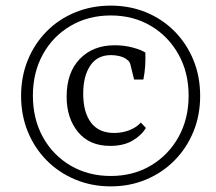

<svg xmlns="http://www.w3.org/2000/svg" viewBox="-20 -625 768 683"><path d="M372 -106Q298 -106 257.5 -155.5Q217 -205 217 -281Q217 -367 264 -415.5Q311 -464 388 -464Q423 -464 453.5 -455.5Q484 -447 497 -438Q498 -416 496.5 -391.5Q495 -367 490 -342H457L445 -391Q444 -397 441 -403Q438 -409 429 -415Q419 -422 404.5 -425.5Q390 -429 375 -429Q326 -429 301 -391.5Q276 -354 276 -292Q276 -225 304 -188.5Q332 -152 386 -152Q415 -152 440.5 -162Q466 -172 481 -189L499 -170Q483 -143 451 -124.5Q419 -106 372 -106ZM97 -285Q97 -202 132.5 -137.5Q168 -73 231 -36Q294 1 374 1Q454 1 516.5 -36Q579 -73 615 -137.5Q651 -202 651 -285Q651 -367 615 -431.5Q579 -496 516.5 -533Q454 -570 374 -570Q294 -570 231 -533Q168 -496 132.5 -431.5Q97 -367 97 -285ZM55 -284Q55 -353 79 -411.5Q103 -470 146 -513.5Q189 -557 247.5 -581Q306 -605 374 -605Q442 -605 500 -581Q558 -557 601 -513.5Q644 -470 668 -411.5Q692 -353 692 -284Q692 -215 668 -156.5Q644 -98 601 -54.5Q558 -11 500 13.5Q442 38 374 38Q306 38 247.5 13.5Q189 -11 146 -54.5Q103 -98 79 -156.5Q55 -215 55 -284Z"/></svg>

Font: Rasa Light
Style: Italic
Weight: 300
Italic angle: -7.10001°
Designer: Anna Giedrys (Yrsa+Rasa design), David Brezina (Yrsa art-direction, Rasa art-direction, design)
Foundry: Rosetta Type Foundry
Version: Version 2.004